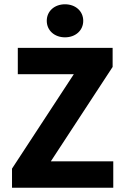

<svg xmlns="http://www.w3.org/2000/svg" viewBox="-20 -875 581 895"><path d="M198 -778C198 -733 234 -701 283 -701C332 -701 368 -733 368 -778C368 -823 332 -855 283 -855C234 -855 198 -823 198 -778ZM36 -89V0H508V-123H217L505 -563V-652H63V-529H324Z"/></svg>

Font: Cambridge Sans Bold
Style: Regular
Weight: 700
Version: Version 2.020;PS 002.020;hotconv 1.0.88;makeotf.lib2.5.64775